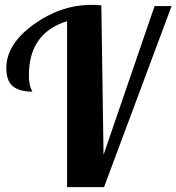

<svg xmlns="http://www.w3.org/2000/svg" viewBox="-20 -770 726 790"><path d="M397 -748 406 -133 616 -745H686L408 0H256V-683Q99 -634 99 -461Q99 -438 102 -423.5Q105 -409 109 -402Q113 -395 113 -393Q59 -393 32.5 -415.5Q6 -438 6 -490Q6 -588 118 -669Q230 -750 357 -750Q371 -750 397 -748Z"/></svg>

Font: Lobster 1.4
Style: Regular
Weight: 400
Designer: Pablo Impallari
Foundry: Pablo Impallari. www.impallari.com
Version: Version 1.4